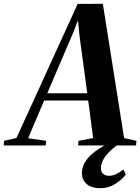

<svg xmlns="http://www.w3.org/2000/svg" viewBox="-98 -766 739 1011"><path d="M-78.5 0 -76.5 -24.5 -11.5 -39 311 -745.5 443.5 -746 555.5 -39 620.5 -24.5 618.5 0H313L315.5 -24.5L392.5 -39L366.5 -236.5H134.5L50 -38L145 -24.5L142.5 0ZM151 -275H361.5L321 -574.5L312.5 -659L288 -595.5ZM429 225Q385 225 359.2 203.8Q333.5 182.5 333.5 144.5Q333.5 118.5 345.2 95.8Q357 73 377 53.5Q397 34 422.8 17.5Q448.5 1 476 -12.5L510 -26.5L541.5 -17Q506.5 5.5 482.5 28.5Q458.5 51.5 446 74Q433.5 96.5 433.5 118.5Q433.5 139 444.8 149.2Q456 159.5 476 159.5Q496 159.5 514 150.8Q532 142 552 126L564.5 153.5Q545 179 509.5 202Q474 225 429 225Z"/></svg>

Font: Merriweather 120pt
Style: Bold Italic
Weight: 700
Italic angle: -7.8°
Version: Version 2.101